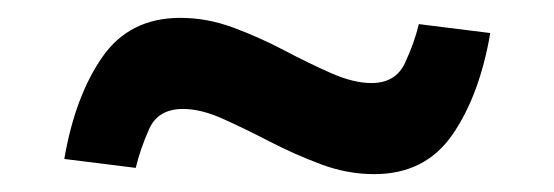

<svg xmlns="http://www.w3.org/2000/svg" viewBox="-20 -424 620 215"><path d="M399 -229Q369 -229 339.5 -240Q310 -251 282 -265.5Q254 -280 229.5 -291Q205 -302 185 -302Q157 -302 147 -279.5Q137 -257 132 -236L52 -246Q64 -316 94.5 -360Q125 -404 182 -404Q212 -404 241.5 -393Q271 -382 298.5 -367.5Q326 -353 351 -342Q376 -331 396 -331Q423 -331 433.5 -353.5Q444 -376 449 -397L529 -387Q517 -317 486.5 -273Q456 -229 399 -229Z"/></svg>

Font: Murecho Thin
Style: Bold
Weight: 700
Version: Version 1.010